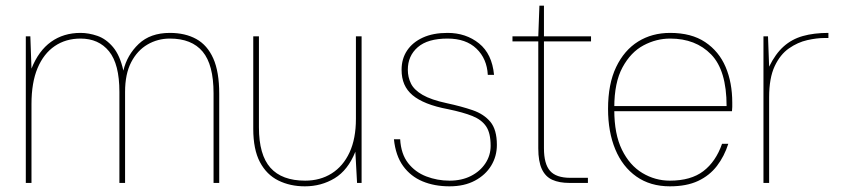

<svg xmlns="http://www.w3.org/2000/svg" viewBox="-20 -645 2968 677"><path d="M71 0V-517H87L91 -403Q116 -466 160 -497.5Q204 -529 264 -529Q293 -529 323.5 -518.5Q354 -508 378.5 -479Q403 -450 415 -396Q428 -451 469 -490Q510 -529 579 -529Q633 -529 672 -507.5Q711 -486 732 -439Q753 -392 753 -314V0H733V-316Q733 -417 694.5 -463Q656 -509 579 -509Q536 -509 500 -488Q464 -467 442.5 -425.5Q421 -384 421 -321V0H401V-321Q401 -419 364.5 -464Q328 -509 264 -509Q212 -509 173 -482.5Q134 -456 112.5 -405Q91 -354 91 -278V0Z M1055 12Q1003 12 961.5 -8.5Q920 -29 896.5 -73.5Q873 -118 873 -191V-517H893V-196Q893 -99 933.5 -53.5Q974 -8 1056 -8Q1109 -8 1149.5 -33.5Q1190 -59 1212.5 -107.5Q1235 -156 1235 -226V-517H1255V0H1239L1233 -110Q1207 -45 1160 -16.5Q1113 12 1055 12Z M1565 12Q1512 12 1470 -5.5Q1428 -23 1401.5 -59.5Q1375 -96 1369 -154H1391Q1394 -102 1419 -70Q1444 -38 1483 -23Q1522 -8 1565 -8Q1608 -8 1640.5 -24.5Q1673 -41 1691.5 -69Q1710 -97 1710 -131Q1710 -176 1694 -199.5Q1678 -223 1645.5 -236Q1613 -249 1560 -260Q1517 -268 1485.5 -280.5Q1454 -293 1434.5 -309.5Q1415 -326 1405.5 -348Q1396 -370 1396 -399Q1396 -438 1415.5 -467Q1435 -496 1471 -512.5Q1507 -529 1558 -529Q1623 -529 1669 -492Q1715 -455 1722 -381H1700Q1697 -438 1660 -473.5Q1623 -509 1558 -509Q1488 -509 1453 -478.5Q1418 -448 1418 -399Q1418 -373 1429 -350.5Q1440 -328 1470 -310.5Q1500 -293 1556 -281Q1607 -270 1646.5 -256.5Q1686 -243 1709 -215.5Q1732 -188 1732 -134Q1732 -94 1712 -61Q1692 -28 1654.5 -8Q1617 12 1565 12Z M1988 0Q1952 0 1927.5 -11Q1903 -22 1890.5 -49Q1878 -76 1878 -122V-499H1787V-517H1878L1882 -625H1898V-517H2064V-499H1898V-122Q1898 -67 1919.5 -42.5Q1941 -18 1991 -18H2053V0Z M2342 12Q2273 12 2224 -22.5Q2175 -57 2149.5 -118.5Q2124 -180 2124 -261Q2124 -349 2152.5 -408.5Q2181 -468 2230 -498.5Q2279 -529 2343 -529Q2418 -529 2466.5 -496.5Q2515 -464 2538.5 -409Q2562 -354 2562 -283Q2562 -274 2562 -268Q2562 -262 2561 -253H2135V-271H2542Q2542 -397 2487.5 -453Q2433 -509 2343 -509Q2294 -509 2249 -485Q2204 -461 2175 -407.5Q2146 -354 2146 -266V-257Q2146 -172 2173 -117Q2200 -62 2245 -35Q2290 -8 2342 -8Q2416 -8 2460 -41.5Q2504 -75 2526 -138H2548Q2534 -94 2508 -60Q2482 -26 2441.5 -7Q2401 12 2342 12Z M2672 0V-517H2688L2692 -410Q2714 -455 2743 -481Q2772 -507 2811 -518Q2850 -529 2901 -529V-511H2887Q2860 -511 2826.5 -503.5Q2793 -496 2762 -474.5Q2731 -453 2711.5 -411.5Q2692 -370 2692 -302V0Z"/></svg>

Font: DM Sans 11pt Thin
Style: Regular
Weight: 250
Version: Version 4.004;gftools[0.9.30]